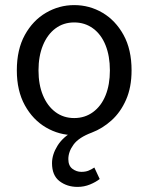

<svg xmlns="http://www.w3.org/2000/svg" viewBox="-20 -518 582 753"><path d="M284 215Q243 215 213.5 192.5Q184 170 184 122Q184 88 205.5 53.5Q227 19 268 -3L271 12Q212 12 160.5 -18Q109 -48 77.5 -105Q46 -162 46 -242Q46 -324 77.5 -381Q109 -438 160.5 -468Q212 -498 271 -498Q331 -498 382 -468Q433 -438 464.5 -381Q496 -324 496 -242Q496 -176 474.5 -127Q453 -78 417.5 -46Q382 -14 340 2Q289 21 268.5 49Q248 77 248 106Q248 132 264 144Q280 156 299 156Q315 156 326.5 151.5Q338 147 350 139L371 184Q356 196 333 205.5Q310 215 284 215ZM271 -55Q313 -55 345 -78.5Q377 -102 394 -144Q411 -186 411 -242Q411 -298 394 -340.5Q377 -383 345 -406.5Q313 -430 271 -430Q229 -430 197.5 -406.5Q166 -383 148.5 -340.5Q131 -298 131 -242Q131 -186 148.5 -144Q166 -102 197.5 -78.5Q229 -55 271 -55Z"/></svg>

Font: Source Sans 3
Style: Regular
Weight: 400
Designer: Paul D. Hunt
Foundry: Adobe
Version: Version 3.046;hotconv 1.0.118;makeotfexe 2.5.65603